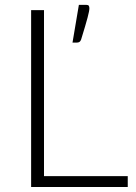

<svg xmlns="http://www.w3.org/2000/svg" viewBox="-20 -748 546 768"><path d="M104.5 0ZM156 -43.5H491V0H104.5V-707.5H156ZM325.5 -728.5Q333 -728.5 335.2 -724.8Q337.5 -721 337.5 -715Q337.5 -709.5 335.8 -700.8Q334 -692 330.2 -677.2Q326.5 -662.5 320 -641.2Q313.5 -620 304.5 -590Q302 -583 297.8 -580.2Q293.5 -577.5 286 -577.5H270L295.5 -728.5Z"/></svg>

Font: Lato Light
Style: Regular
Weight: 300
Designer: Lukasz Dziedzic
Foundry: tyPoland Lukasz Dziedzic
Version: Version 2.007; 2014-02-27